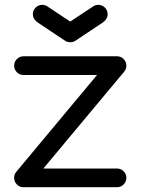

<svg xmlns="http://www.w3.org/2000/svg" viewBox="-20 -782 587 802"><path d="M468.8 -78.1Q484.9 -78.1 496.3 -66.7Q507.8 -55.2 507.8 -39.1Q507.8 -22.9 496.3 -11.5Q484.9 0 468.8 0H78.1Q62 0 50.5 -11.5Q39.1 -22.9 39.1 -39.1Q39.1 -52.7 46.9 -63L385.3 -468.8H78.1Q62 -468.8 50.5 -480.2Q39.1 -491.7 39.1 -507.8Q39.1 -523.9 50.5 -535.4Q62 -546.9 78.1 -546.9H468.8Q484.9 -546.9 496.3 -535.4Q507.8 -523.9 507.8 -507.8Q507.8 -493.2 498.5 -482.4L161.1 -78.1ZM273.4 -605.5Q262.2 -605.5 253.4 -610.8L136.7 -688.5Q117.2 -703.1 117.2 -722.7Q117.2 -738.8 128.7 -750.2Q140.1 -761.7 156.2 -761.7Q170.4 -761.7 180.7 -753.4L273.4 -691.9L366.2 -753.4Q376.5 -761.7 390.6 -761.7Q406.7 -761.7 418.2 -750.2Q429.7 -738.8 429.7 -722.7Q429.7 -703.1 410.2 -688.5L293.5 -610.8Q284.7 -605.5 273.4 -605.5Z"/></svg>

Font: Comfortaa
Style: Regular
Weight: 400
Designer: Johan Aakerlund - aajohan
Foundry: Johan Aakerlund
Version: Version 2.004 2013